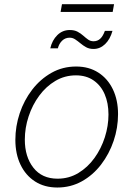

<svg xmlns="http://www.w3.org/2000/svg" viewBox="-20 -859 620 891"><path d="M246.1 11.2Q186.5 11.2 142.8 -16.8Q99.1 -44.9 75.2 -94.7Q51.3 -144.5 51.3 -210Q51.3 -272.9 71.5 -333.5Q91.8 -394 129.4 -442.9Q167 -491.7 218.8 -521Q270.5 -550.3 333.5 -550.3Q392.6 -550.3 436.3 -522.2Q480 -494.1 503.9 -444.3Q527.8 -394.5 527.8 -329.1Q527.8 -265.6 507.3 -205.1Q486.8 -144.5 449.2 -95.5Q411.6 -46.4 359.9 -17.6Q308.1 11.2 246.1 11.2ZM247.1 -29.8Q300.3 -29.8 343.8 -56.2Q387.2 -82.5 418.5 -126Q449.7 -169.4 466.6 -222.2Q483.4 -274.9 483.4 -327.6Q483.4 -380.9 465.8 -421.6Q448.2 -462.4 414.3 -485.8Q380.4 -509.3 332.5 -509.3Q280.3 -509.3 237.1 -483.6Q193.8 -458 162.1 -415Q130.4 -372.1 112.8 -318.8Q95.2 -265.6 95.2 -210.9Q95.2 -131.3 135 -80.6Q174.8 -29.8 247.1 -29.8ZM414.1 -631.8Q394 -631.8 379.6 -639.9Q365.2 -647.9 353.3 -658Q341.3 -668 329.3 -676Q317.4 -684.1 303.2 -684.1Q282.7 -684.1 268.3 -670.2Q253.9 -656.2 248.5 -634.8H213.4Q221.7 -671.9 245.8 -695.8Q270 -719.7 303.7 -719.7Q325.2 -719.7 339.8 -711.9Q354.5 -704.1 366 -693.8Q377.4 -683.6 388.7 -675.5Q399.9 -667.5 414.1 -667.5Q432.1 -667.5 444.8 -679Q457.5 -690.4 466.8 -715.8H502Q491.2 -676.8 467.8 -654.3Q444.3 -631.8 414.1 -631.8ZM509.3 -839.4 502.9 -803.7H261.2L267.6 -839.4Z"/></svg>

Font: Inter 16pt ExtraLight
Style: Italic
Weight: 250
Italic angle: -9.3988°
Version: Version 4.001;git-66647c0bb